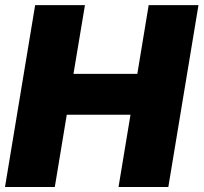

<svg xmlns="http://www.w3.org/2000/svg" viewBox="-20 -748 814 768"><path d="M0 0 120.6 -727.5H319.8L273.9 -452.6H529.3L574.7 -727.5H773.9L653.3 0H454.1L502 -289.1H247.1L199.2 0Z"/></svg>

Font: Inter 20pt Black
Style: Italic
Weight: 900
Italic angle: -9.3988°
Version: Version 4.001;git-66647c0bb